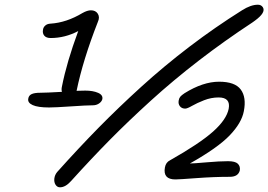

<svg xmlns="http://www.w3.org/2000/svg" viewBox="-20 -757 1149 822"><path d="M236.8 44.9Q225.1 44.9 218 34.2Q210.9 23.4 212.6 7.6Q214.4 -8.3 225.1 -21Q316.9 -123.5 401.9 -210Q486.8 -296.4 585.4 -386Q684.1 -475.6 792.5 -558.1Q900.9 -640.6 1016.1 -712.9Q1053.7 -736.8 1084 -736.8Q1098.6 -736.8 1105.5 -725.6Q1119.1 -703.6 1071.8 -668.9Q1066.9 -665 1061 -661.1Q939.9 -581.5 831.1 -497.6Q722.2 -413.6 626.5 -326.7Q530.8 -239.7 451.2 -159.2Q371.6 -78.6 284.2 18.1Q260.3 44.9 236.8 44.9ZM189.9 -296.9Q142.6 -296.9 119.9 -307.1Q97.2 -317.4 101.1 -335Q103 -348.1 115.2 -354Q127.4 -359.9 152.8 -359.9Q176.8 -359.9 245.1 -363.8Q242.2 -374 245.1 -386.2Q265.6 -490.7 314.9 -624Q258.3 -594.2 196.8 -594.2Q178.2 -594.2 169.7 -604.2Q161.1 -614.3 164.1 -629.9Q165.5 -640.6 174.1 -647.9Q182.6 -655.3 196.8 -655.8Q264.6 -660.2 333 -701.2Q354 -712.9 369.1 -712.9Q389.6 -712.9 398.9 -698Q408.2 -683.1 398.9 -663.1Q335 -500 308.1 -369.1L307.1 -368.2Q320.3 -369.1 345.2 -369.1Q377.9 -369.1 399.9 -359.6Q421.9 -350.1 418 -332Q415 -321.3 403.6 -313.7Q392.1 -306.2 377.9 -306.2Q350.6 -306.2 283.4 -301.5Q216.3 -296.9 189.9 -296.9ZM731 11.2Q676.8 11.2 686 -40Q689.9 -62 708 -70.8Q835 -142.6 892.3 -193.8Q949.7 -245.1 959 -291Q968.3 -339.8 916 -339.8Q884.3 -339.8 853.8 -327.9Q823.2 -315.9 802.5 -304Q781.7 -292 772.9 -292Q758.3 -292 750.2 -302.2Q742.2 -312.5 745.1 -327.1Q746.6 -336.4 751.7 -342.8Q756.8 -349.1 770 -357.9Q849.1 -407.2 918 -407.2Q985.8 -407.2 1010.7 -373.8Q1035.6 -340.3 1023.9 -280.8Q1014.6 -231 963.4 -177.5Q912.1 -124 793 -57.1Q808.6 -57.1 864 -62Q919.4 -66.9 956.1 -66.9Q986.8 -66.9 998 -56.2Q1009.3 -45.4 1006.8 -27.8Q1000 0 963.9 0Q895 0 820.8 5.6Q746.6 11.2 731 11.2Z"/></svg>

Font: Shantell Sans Irregular
Style: Italic
Weight: 300
Italic angle: -11.31°
Designer: Stephen Nixon, Anya Danilova, Shantell Martin
Foundry: Arrow Type
Version: Version 1.006;[9816181b4]